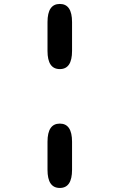

<svg xmlns="http://www.w3.org/2000/svg" viewBox="-20 -782 659 974"><path d="M283.5 -155Q345.5 -155 345.5 -63V79.5Q345.5 171.5 283.5 171.5Q221 171.5 221 79.5V-63Q221 -155 283.5 -155ZM283.5 -431.5Q221 -431.5 221 -523.5V-670Q221 -762 283.5 -762Q345.5 -762 345.5 -670V-523.5Q345.5 -431.5 283.5 -431.5Z"/></svg>

Font: Sono ExtraLight Monospace
Style: Bold
Weight: 700
Version: Version 2.112